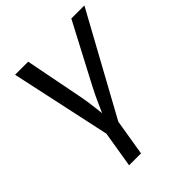

<svg xmlns="http://www.w3.org/2000/svg" viewBox="-208 -663 989 989"><g transform="rotate(-45 287.0 -168.5)"><path d="M188 9.3 69.3 -541H164.6L227.1 -221.7Q236.3 -173.3 241.5 -125.5Q246.6 -77.6 252.9 -32.7H222.7Q244.1 -77.6 264.9 -125.5Q285.6 -173.3 311 -221.7L479 -541H574.2L272.5 9.3ZM154.8 204.1 189 -3.9H275.9L241.7 204.1Z"/></g></svg>

Font: Inter 17pt
Style: Italic
Weight: 400
Italic angle: -9.3988°
Version: Version 4.001;git-66647c0bb